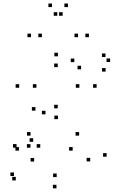

<svg xmlns="http://www.w3.org/2000/svg" viewBox="-20 -836 660 1078"><path d="M578.7 43.8V23.8H558.7V43.8ZM424.2 -74.5V-94.5H404.2V-74.5ZM151.5 -74.5V-94.5H131.5V-74.5ZM166.3 -39.7V-59.7H146.3V-39.7ZM235.3 -194V-214H215.3V-194ZM179 -214.7V-234.7H159V-214.7ZM73 -7V-27H53V-7ZM86.5 9.8V-10.2H66.5V9.8ZM388 9.8V-10.2H368V9.8ZM486.5 70.2V50.2H466.5V70.2ZM298.3 158.2V138.2H278.3V158.2ZM171.7 71V51H151.7V71ZM206 -6.7V-26.7H186V-6.7ZM151 -6.7V-26.7H131V-6.7ZM58.3 152.3V132.3H38.3V152.3ZM68.7 177V157H48.7V177ZM297 221.5V201.5H277V221.5ZM522.5 -343.3V-363.3H502.5V-343.3ZM305.2 -519.8V-539.8H285.2V-519.8ZM87.8 -343.3V-363.3H67.8V-343.3ZM305.2 -167V-187H285.2V-167ZM184.5 -343.3V-363.3H164.5V-343.3ZM304.2 -459.2V-479.2H284.2V-459.2ZM425.7 -343.3V-363.3H405.7V-343.3ZM304.2 -227.7V-247.7H284.2V-227.7ZM598.3 -487.8V-507.8H578.3V-487.8ZM572.3 -515.8V-535.8H552.3V-515.8ZM397.3 -487.3V-507.3H377.3V-487.3ZM435.3 -446.8V-466.8H415.3V-446.8ZM573 -434V-454H553V-434ZM215.2 -627.2V-647.2H195.2V-627.2ZM331.7 -747.5V-767.5H311.7V-747.5ZM301.7 -747.5V-767.5H281.7V-747.5ZM418.2 -627.2V-647.2H398.2V-627.2ZM479.2 -627.2V-647.2H459.2V-627.2ZM361.5 -796.2V-816.2H341.5V-796.2ZM271.8 -796.2V-816.2H251.8V-796.2ZM154.2 -627.2V-647.2H134.2V-627.2Z"/></svg>

Font: Monaspace Xenon Dots Var
Style: Regular
Weight: 400
Designer: Riley Cran and the Lettermatic Team
Version: Version 1.100 (Monaspace Xenon Dots)